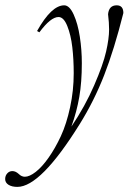

<svg xmlns="http://www.w3.org/2000/svg" viewBox="-88 -465 489 729"><path d="M-22 244.6Q-43 244.6 -55.7 236.6Q-68.4 228.5 -68.4 214.8Q-68.4 202.1 -60.5 193.4Q-52.7 184.6 -41 184.6Q-28.8 184.6 -17.1 195.3Q-6.3 206.1 6.3 206.1Q23.9 206.1 47.6 187.7Q71.3 169.4 96.4 133.8Q121.6 98.1 143.1 51.8Q164.6 5.4 178.2 -57.9Q191.9 -121.1 191.9 -187Q191.9 -239.7 186.5 -285.9Q181.2 -332 167.5 -366.2Q153.8 -400.4 134.3 -400.4Q104.5 -400.4 61.5 -342.3L52.7 -347.2Q107.4 -444.8 155.8 -444.8Q175.8 -444.8 191.7 -409.9Q207.5 -375 215.1 -325.4Q222.7 -275.9 222.7 -225.1Q222.7 -152.8 213.1 -97.2Q203.6 -41.5 183.1 15.6Q235.4 -62 269.5 -140.9Q303.7 -219.7 314.9 -269.3Q326.2 -318.8 326.2 -353Q326.2 -378.9 322.3 -411.1Q325.7 -444.8 355 -444.8Q380.4 -444.8 380.4 -415.5Q345.7 -277.3 307.4 -179.2Q269 -81.1 214.8 5.9Q66.4 244.6 -22 244.6Z"/></svg>

Font: Elstob ExtraLight
Style: Italic
Weight: 200
Italic angle: -20°
Designer: Peter S. Baker
Version: Version 1.015